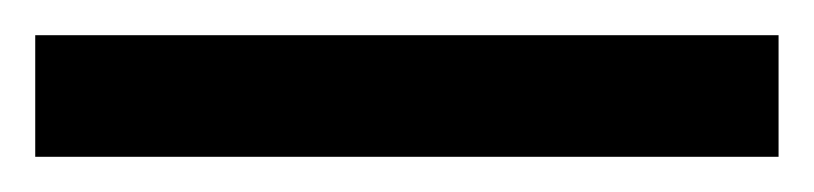

<svg xmlns="http://www.w3.org/2000/svg" viewBox="-30 32 462 109"><path d="M-10 121V52Q37 52 81 52Q125 52 163 52H239Q277.5 52 321.2 52Q365 52 412 52V121Q365 121 321.2 121Q277.5 121 239 121H163Q125 121 81 121Q37 121 -10 121Z"/></svg>

Font: Commissioner Thin
Style: Regular
Weight: 400
Version: Version 1.000